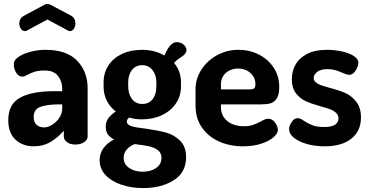

<svg xmlns="http://www.w3.org/2000/svg" viewBox="-20 -734 1879 975"><path d="M113 -577Q110 -577 106 -576Q94 -576 86 -588Q78 -600 78 -616Q78 -627 83.5 -637Q89 -647 100 -653L204 -709Q212 -714 221 -714Q228 -714 238 -709L342 -654Q363 -641 363 -615Q363 -600 355 -588Q347 -576 335 -576Q331 -576 329 -577Q327 -578 325 -579L221 -635L117 -579ZM425 -286V-41Q425 -24 407 -12Q389 0 362 0Q337 0 320.5 -12Q304 -24 304 -41V-70Q272 -34 235.5 -12.5Q199 9 152 9Q95 9 58.5 -25Q22 -59 22 -124Q22 -205 82 -238Q142 -271 255 -271H296V-284Q296 -321 274.5 -348.5Q253 -376 208 -376Q176 -376 157 -370Q138 -364 119 -354Q103 -345 94 -345Q74 -345 62 -365Q50 -385 50 -409Q50 -429 74.5 -445.5Q99 -462 136.5 -471.5Q174 -481 210 -481Q319 -481 372 -425.5Q425 -370 425 -286ZM151 -141Q151 -114 165.5 -100.5Q180 -87 204 -87Q224 -87 246 -101Q268 -115 282 -137Q296 -159 296 -183V-204H281Q220 -204 185.5 -191.5Q151 -179 151 -141Z M636 -137Q630 -132 627 -127.5Q624 -123 624 -117Q624 -101 647 -93.5Q670 -86 718 -81Q781 -72 822 -61Q863 -50 894 -20Q925 10 925 64Q925 142 862 181.5Q799 221 707 221Q647 221 596.5 204Q546 187 516 155Q486 123 486 80Q486 44 506 17.5Q526 -9 559 -26Q539 -36 528 -51Q517 -66 517 -90Q517 -116 530 -133.5Q543 -151 568 -168Q538 -191 522 -223.5Q506 -256 506 -295V-316Q506 -364 530.5 -401.5Q555 -439 599 -460Q643 -481 701 -481Q733 -481 762.5 -473.5Q792 -466 815 -452Q831 -489 846 -504.5Q861 -520 876 -520Q899 -520 913 -507Q927 -494 927 -480Q927 -472 922.5 -465Q918 -458 911 -452Q908 -450 907 -449Q906 -448 903 -446Q878 -431 864 -414Q899 -373 899 -316V-295Q899 -247 873.5 -209Q848 -171 803 -149.5Q758 -128 701 -128Q665 -128 636 -137ZM702 -403Q669 -403 650 -378.5Q631 -354 631 -316V-296Q631 -257 650 -231.5Q669 -206 703 -206Q736 -206 755 -230.5Q774 -255 774 -295V-316Q774 -353 754.5 -378Q735 -403 702 -403ZM666 -2H662Q608 23 608 67Q608 100 636 119Q664 138 705 138Q746 138 773 119Q800 100 800 68Q800 42 781 28Q762 14 735.5 8.5Q709 3 666 -2Z M1398 -293Q1398 -253 1385 -233.5Q1372 -214 1353 -209Q1334 -204 1305 -204H1102V-189Q1102 -146 1134 -119.5Q1166 -93 1219 -93Q1245 -93 1263 -99Q1281 -105 1304 -117Q1314 -123 1324 -127Q1334 -131 1342 -131Q1363 -131 1377 -111.5Q1391 -92 1391 -74Q1391 -56 1368.5 -36.5Q1346 -17 1305.5 -4Q1265 9 1215 9Q1145 9 1090 -16.5Q1035 -42 1004 -88.5Q973 -135 973 -196V-281Q973 -334 1002.5 -380Q1032 -426 1082 -453.5Q1132 -481 1192 -481Q1247 -481 1294.5 -457Q1342 -433 1370 -390Q1398 -347 1398 -293ZM1277 -307Q1277 -330 1265 -348Q1253 -366 1233 -376Q1213 -386 1189 -386Q1166 -386 1146 -376.5Q1126 -367 1114 -349Q1102 -331 1102 -308V-280H1248Q1264 -280 1270.5 -285.5Q1277 -291 1277 -307Z M1699 -132Q1699 -149 1687 -160.5Q1675 -172 1657 -179Q1639 -186 1608 -194Q1562 -207 1533 -220Q1504 -233 1483 -260Q1462 -287 1462 -332Q1462 -371 1480 -404.5Q1498 -438 1538 -459.5Q1578 -481 1641 -481Q1681 -481 1718 -472.5Q1755 -464 1777.5 -449Q1800 -434 1800 -416Q1800 -399 1786.5 -376.5Q1773 -354 1753 -354Q1747 -354 1738 -357Q1729 -360 1720 -364Q1699 -373 1682 -378Q1665 -383 1643 -383Q1609 -383 1591 -369Q1573 -355 1573 -338Q1573 -325 1583.5 -316Q1594 -307 1609.5 -301.5Q1625 -296 1654 -288Q1704 -275 1735 -261Q1766 -247 1789.5 -217Q1813 -187 1813 -137Q1813 -69 1764.5 -30Q1716 9 1629 9Q1579 9 1537.5 -3Q1496 -15 1472 -35Q1448 -55 1448 -77Q1448 -95 1461 -114.5Q1474 -134 1491 -134Q1499 -134 1507.5 -130Q1516 -126 1524 -120Q1547 -105 1569 -97Q1591 -89 1626 -89Q1666 -89 1682.5 -101.5Q1699 -114 1699 -132Z"/></svg>

Font: Dosis
Style: Regular
Weight: 400
Designer: Edgar Tolentino, Pablo Impallari, Igino Marini
Foundry: Edgar Tolentino, Pablo Impallari, Igino Marini
Version: Version 1.007;Glyphs 3.1.1 (3134)